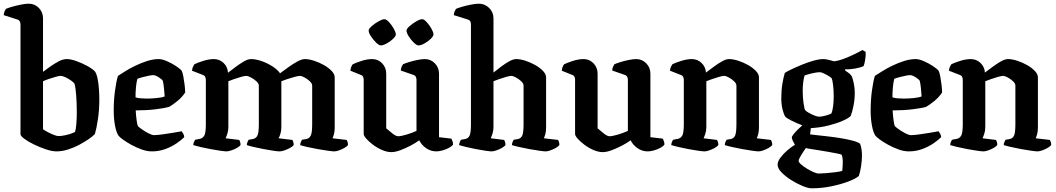

<svg xmlns="http://www.w3.org/2000/svg" viewBox="-24 -820 5720 1040"><path d="M282 0Q258 0 225 -11Q192 -22 160 -37.5Q128 -53 107.5 -68.5Q87 -84 87 -93V-688Q87 -696 83.5 -703.5Q80 -711 71 -714L-4 -738Q-3 -750 1 -759Q5 -768 8 -772Q19 -777 41.5 -783.5Q64 -790 89.5 -795Q115 -800 132 -800Q164 -800 186.5 -777Q209 -754 209 -721V-431Q225 -443 247.5 -459Q270 -475 293.5 -487.5Q317 -500 338 -500Q360 -500 391.5 -488.5Q423 -477 451 -461.5Q479 -446 491 -432Q500 -418 505 -392Q510 -366 512 -336Q514 -306 514 -280Q514 -226 506.5 -175Q499 -124 490 -94Q479 -82 456.5 -66.5Q434 -51 405 -35.5Q376 -20 344 -10Q312 0 282 0ZM293 -83Q306 -83 324.5 -86.5Q343 -90 359 -95.5Q375 -101 382 -105Q387 -118 389.5 -149Q392 -180 392 -211Q392 -262 388.5 -305.5Q385 -349 380 -366Q376 -373 362 -383Q348 -393 331.5 -401Q315 -409 304 -409Q296 -409 278 -404Q260 -399 241 -392.5Q222 -386 209 -380V-120Q220 -112 236.5 -103.5Q253 -95 268.5 -89Q284 -83 293 -83Z M799 0Q772 0 743 -10.5Q714 -21 687.5 -35.5Q661 -50 642 -64Q623 -78 618 -85Q606 -102 599 -139.5Q592 -177 592 -221Q592 -278 599 -329.5Q606 -381 615 -409Q629 -418 653.5 -433.5Q678 -449 709 -464Q740 -479 773 -489.5Q806 -500 836 -500Q854 -500 879.5 -489Q905 -478 928 -463Q951 -448 960 -437Q965 -428 969 -406.5Q973 -385 976 -360.5Q979 -336 979 -319Q962 -293 936 -272Q910 -251 892 -241Q868 -234 818.5 -228Q769 -222 711 -222Q713 -189 716.5 -165.5Q720 -142 723 -137Q726 -133 742.5 -121Q759 -109 779 -98.5Q799 -88 810 -88Q826 -88 855.5 -92Q885 -96 914.5 -101Q944 -106 960 -109Q964 -104 968.5 -96Q973 -88 974 -77Q959 -62 933 -44Q907 -26 872.5 -13Q838 0 799 0ZM772 -286Q796 -286 826 -289Q856 -292 868 -298Q867 -317 864 -344.5Q861 -372 858 -382Q855 -389 836.5 -401Q818 -413 806 -413Q797 -413 780 -409.5Q763 -406 746 -401.5Q729 -397 720 -393Q715 -375 712.5 -347.5Q710 -320 710 -293Q719 -289 737.5 -287.5Q756 -286 772 -286Z M1203 0Q1194 0 1169.5 -3.5Q1145 -7 1115.5 -12.5Q1086 -18 1060.5 -24Q1035 -30 1023 -34Q1023 -42 1026.5 -50.5Q1030 -59 1033 -63L1059 -68Q1074 -71 1082.5 -85.5Q1091 -100 1091 -148V-388Q1091 -396 1087.5 -403.5Q1084 -411 1075 -414L1016 -437Q1017 -449 1021.5 -458.5Q1026 -468 1029 -472Q1045 -480 1076.5 -490Q1108 -500 1134 -500Q1165 -500 1187 -479Q1209 -458 1211 -426Q1230 -441 1253 -458Q1276 -475 1297.5 -487.5Q1319 -500 1336 -500Q1361 -500 1393 -489Q1425 -478 1452.5 -460Q1480 -442 1493 -423Q1513 -438 1538 -456Q1563 -474 1587 -487Q1611 -500 1627 -500Q1649 -500 1677 -491Q1705 -482 1730.5 -467.5Q1756 -453 1772.5 -435.5Q1789 -418 1789 -401V-128Q1789 -107 1784.5 -92Q1780 -77 1777 -71L1854 -62Q1856 -59 1858.5 -51.5Q1861 -44 1861 -35Q1856 -27 1842 -19Q1828 -11 1812.5 -5.5Q1797 0 1787 0Q1778 0 1752.5 -3.5Q1727 -7 1696.5 -12.5Q1666 -18 1639.5 -24Q1613 -30 1602 -34Q1602 -42 1605.5 -50.5Q1609 -59 1612 -63L1635 -67Q1651 -70 1659 -85Q1667 -100 1667 -148V-356Q1667 -368 1653.5 -380.5Q1640 -393 1624.5 -401Q1609 -409 1602 -409Q1592 -409 1571.5 -403.5Q1551 -398 1530.5 -391Q1510 -384 1500 -380V-133Q1500 -112 1495 -95.5Q1490 -79 1485 -71L1560 -62Q1562 -59 1564.5 -51.5Q1567 -44 1567 -35Q1562 -27 1547.5 -19Q1533 -11 1517 -5.5Q1501 0 1490 0Q1481 0 1457 -3.5Q1433 -7 1404 -12.5Q1375 -18 1349.5 -24Q1324 -30 1313 -34Q1313 -42 1316.5 -50.5Q1320 -59 1323 -63L1346 -67Q1362 -70 1370 -85Q1378 -100 1378 -148V-356Q1378 -368 1364 -380.5Q1350 -393 1334 -401Q1318 -409 1311 -409Q1301 -409 1281.5 -403.5Q1262 -398 1242.5 -391Q1223 -384 1213 -380V-133Q1213 -112 1207.5 -95.5Q1202 -79 1198 -71L1272 -62Q1274 -59 1276.5 -51.5Q1279 -44 1279 -35Q1274 -27 1260 -19Q1246 -11 1229.5 -5.5Q1213 0 1203 0Z M2096 4Q2072 4 2045.5 -7.5Q2019 -19 1996.5 -36Q1974 -53 1960 -69Q1946 -85 1946 -94V-388Q1946 -396 1943 -403.5Q1940 -411 1931 -414L1874 -437Q1875 -449 1879 -458.5Q1883 -468 1887 -472Q1903 -480 1934 -490Q1965 -500 1992 -500Q2024 -500 2046 -477Q2068 -454 2068 -421V-125Q2082 -113 2101 -97.5Q2120 -82 2133 -82Q2147 -82 2176.5 -90.5Q2206 -99 2232 -111V-388Q2232 -396 2228.5 -403.5Q2225 -411 2216 -414L2147 -438Q2148 -451 2152 -459.5Q2156 -468 2159 -472Q2170 -477 2191 -483.5Q2212 -490 2236 -495Q2260 -500 2277 -500Q2309 -500 2331.5 -477Q2354 -454 2354 -421V-77L2421 -69Q2423 -65 2426.5 -56.5Q2430 -48 2430 -37Q2424 -28 2408.5 -19.5Q2393 -11 2374 -5.5Q2355 0 2340 0Q2309 0 2284 -17.5Q2259 -35 2247 -60Q2228 -46 2200.5 -31.5Q2173 -17 2145 -6.5Q2117 4 2096 4ZM2243 -574Q2233 -574 2217.5 -589Q2202 -604 2190 -623Q2178 -642 2178 -654Q2178 -664 2194.5 -678.5Q2211 -693 2231 -704.5Q2251 -716 2263 -716Q2273 -716 2287.5 -700Q2302 -684 2313 -664.5Q2324 -645 2324 -634Q2324 -624 2309 -609.5Q2294 -595 2275 -584.5Q2256 -574 2243 -574ZM2039 -574Q2029 -574 2013.5 -589Q1998 -604 1985.5 -623Q1973 -642 1973 -654Q1973 -664 1989.5 -678.5Q2006 -693 2026.5 -704.5Q2047 -716 2058 -716Q2069 -716 2083.5 -700Q2098 -684 2109 -664.5Q2120 -645 2120 -634Q2120 -624 2105 -609.5Q2090 -595 2070.5 -584.5Q2051 -574 2039 -574Z M2639 0Q2630 0 2606 -3.5Q2582 -7 2553.5 -12.5Q2525 -18 2500 -24Q2475 -30 2463 -34Q2463 -42 2466.5 -50.5Q2470 -59 2473 -63L2496 -67Q2512 -70 2519.5 -85Q2527 -100 2527 -148V-688Q2527 -697 2523.5 -704Q2520 -711 2511 -714L2434 -738Q2435 -750 2439 -759Q2443 -768 2446 -772Q2457 -777 2479.5 -783.5Q2502 -790 2527.5 -795Q2553 -800 2570 -800Q2602 -800 2625.5 -777Q2649 -754 2649 -721V-427Q2669 -443 2691 -459.5Q2713 -476 2734.5 -488Q2756 -500 2772 -500Q2794 -500 2822 -491Q2850 -482 2875.5 -467.5Q2901 -453 2917.5 -435.5Q2934 -418 2934 -401V-128Q2934 -107 2929.5 -92Q2925 -77 2922 -71L2999 -62Q3001 -59 3003.5 -51.5Q3006 -44 3006 -35Q3001 -27 2987 -19Q2973 -11 2957.5 -5.5Q2942 0 2932 0Q2923 0 2898 -3.5Q2873 -7 2843 -12.5Q2813 -18 2787 -24Q2761 -30 2749 -34Q2749 -42 2752.5 -50.5Q2756 -59 2759 -63L2782 -67Q2797 -70 2804.5 -85Q2812 -100 2812 -148V-356Q2812 -368 2798.5 -380.5Q2785 -393 2769.5 -401Q2754 -409 2747 -409Q2737 -409 2717.5 -403.5Q2698 -398 2678.5 -391Q2659 -384 2649 -380V-133Q2649 -112 2643.5 -95.5Q2638 -79 2634 -71L2707 -62Q2709 -59 2711.5 -51.5Q2714 -44 2714 -35Q2709 -27 2695 -19Q2681 -11 2665 -5.5Q2649 0 2639 0Z M3241 4Q3217 4 3190.5 -7.5Q3164 -19 3141.5 -36Q3119 -53 3105 -69Q3091 -85 3091 -94V-388Q3091 -396 3088 -403.5Q3085 -411 3076 -414L3019 -437Q3020 -449 3024 -458.5Q3028 -468 3032 -472Q3048 -480 3079 -490Q3110 -500 3137 -500Q3169 -500 3191 -477Q3213 -454 3213 -421V-125Q3227 -113 3246 -97.5Q3265 -82 3278 -82Q3292 -82 3321.5 -90.5Q3351 -99 3377 -111V-388Q3377 -396 3373.5 -403.5Q3370 -411 3361 -414L3292 -438Q3293 -451 3297 -459.5Q3301 -468 3304 -472Q3315 -477 3336 -483.5Q3357 -490 3381 -495Q3405 -500 3422 -500Q3454 -500 3476.5 -477Q3499 -454 3499 -421V-77L3566 -69Q3568 -65 3571.5 -56.5Q3575 -48 3575 -37Q3569 -28 3553.5 -19.5Q3538 -11 3519 -5.5Q3500 0 3485 0Q3454 0 3429 -17.5Q3404 -35 3392 -60Q3373 -46 3345.5 -31.5Q3318 -17 3290 -6.5Q3262 4 3241 4Z M3792 0Q3783 0 3758.5 -3.5Q3734 -7 3704.5 -12.5Q3675 -18 3649.5 -24Q3624 -30 3612 -34Q3612 -42 3615.5 -50.5Q3619 -59 3622 -63L3648 -68Q3663 -71 3671.5 -85.5Q3680 -100 3680 -148V-388Q3680 -396 3676.5 -403.5Q3673 -411 3664 -414L3605 -437Q3606 -449 3610.5 -458.5Q3615 -468 3618 -472Q3634 -480 3665.5 -490Q3697 -500 3723 -500Q3754 -500 3776 -479Q3798 -458 3800 -427Q3820 -442 3843 -459Q3866 -476 3887.5 -488Q3909 -500 3925 -500Q3947 -500 3975 -491Q4003 -482 4028.5 -467.5Q4054 -453 4070.5 -435.5Q4087 -418 4087 -401V-128Q4087 -107 4082.5 -92Q4078 -77 4075 -71L4152 -62Q4154 -59 4156.5 -51.5Q4159 -44 4159 -35Q4154 -27 4140 -19Q4126 -11 4110.5 -5.5Q4095 0 4085 0Q4076 0 4051 -3.5Q4026 -7 3996 -12.5Q3966 -18 3940 -24Q3914 -30 3902 -34Q3902 -42 3905.5 -50.5Q3909 -59 3912 -63L3935 -67Q3950 -70 3957.5 -85Q3965 -100 3965 -148V-356Q3965 -368 3951.5 -380.5Q3938 -393 3922.5 -401Q3907 -409 3900 -409Q3890 -409 3870.5 -403.5Q3851 -398 3831.5 -391Q3812 -384 3802 -380V-133Q3802 -112 3796.5 -95.5Q3791 -79 3787 -71L3860 -62Q3862 -59 3864.5 -51.5Q3867 -44 3867 -35Q3862 -27 3848 -19Q3834 -11 3818 -5.5Q3802 0 3792 0Z M4373 200Q4354 200 4323.5 187.5Q4293 175 4262 155.5Q4231 136 4209.5 114Q4188 92 4188 72Q4188 55 4203 34.5Q4218 14 4240 -5Q4262 -24 4282 -36Q4277 -44 4271.5 -55Q4266 -66 4265 -75Q4265 -81 4274.5 -93Q4284 -105 4297 -118Q4310 -131 4322 -141Q4293 -152 4264.5 -166Q4236 -180 4229 -189Q4222 -199 4215 -226.5Q4208 -254 4208 -286Q4208 -331 4214 -366.5Q4220 -402 4227 -425Q4237 -432 4262 -444Q4287 -456 4318.5 -469Q4350 -482 4381.5 -491Q4413 -500 4435 -500Q4449 -500 4466 -495.5Q4483 -491 4494 -488Q4519 -491 4549 -502.5Q4579 -514 4605.5 -527Q4632 -540 4647 -549L4665 -539Q4666 -519 4662.5 -497Q4659 -475 4654 -462Q4634 -453 4607 -448.5Q4580 -444 4553 -444V-439Q4561 -433 4572.5 -425Q4584 -417 4591 -404Q4597 -388 4601.5 -364Q4606 -340 4606 -318Q4606 -281 4599 -246.5Q4592 -212 4584 -192Q4573 -180 4541.5 -166Q4510 -152 4465 -140.5Q4420 -129 4368 -126L4364 -92Q4373 -91 4399.5 -88Q4426 -85 4462 -81Q4498 -77 4533.5 -71Q4569 -65 4597 -57.5Q4625 -50 4635 -41Q4640 -28 4642.5 -11Q4645 6 4645 20Q4645 50 4640 82Q4635 114 4628 133Q4613 147 4573 162.5Q4533 178 4480 189Q4427 200 4373 200ZM4413 -188Q4428 -188 4449 -194Q4470 -200 4479 -205Q4485 -217 4488.5 -243Q4492 -269 4492 -298Q4492 -330 4488.5 -359Q4485 -388 4481 -396Q4478 -400 4465 -408Q4452 -416 4438 -422.5Q4424 -429 4417 -429Q4402 -429 4375.5 -423Q4349 -417 4334 -411Q4330 -399 4327 -376Q4324 -353 4324 -329Q4324 -292 4328.5 -261Q4333 -230 4337 -224Q4341 -218 4356 -209.5Q4371 -201 4387 -194.5Q4403 -188 4413 -188ZM4409 120Q4425 120 4450 118Q4475 116 4499 113Q4523 110 4538 106Q4539 100 4540 84.5Q4541 69 4541 60Q4541 33 4535 18Q4532 16 4513.5 12Q4495 8 4468.5 3.5Q4442 -1 4415 -5.5Q4388 -10 4367.5 -13Q4347 -16 4341 -18Q4328 0 4315 21.5Q4302 43 4302 51Q4302 59 4315 70.5Q4328 82 4347 93.5Q4366 105 4383.5 112.5Q4401 120 4409 120Z M4899 0Q4872 0 4843 -10.5Q4814 -21 4787.5 -35.5Q4761 -50 4742 -64Q4723 -78 4718 -85Q4706 -102 4699 -139.5Q4692 -177 4692 -221Q4692 -278 4699 -329.5Q4706 -381 4715 -409Q4729 -418 4753.5 -433.5Q4778 -449 4809 -464Q4840 -479 4873 -489.5Q4906 -500 4936 -500Q4954 -500 4979.5 -489Q5005 -478 5028 -463Q5051 -448 5060 -437Q5065 -428 5069 -406.5Q5073 -385 5076 -360.5Q5079 -336 5079 -319Q5062 -293 5036 -272Q5010 -251 4992 -241Q4968 -234 4918.5 -228Q4869 -222 4811 -222Q4813 -189 4816.5 -165.5Q4820 -142 4823 -137Q4826 -133 4842.5 -121Q4859 -109 4879 -98.5Q4899 -88 4910 -88Q4926 -88 4955.5 -92Q4985 -96 5014.5 -101Q5044 -106 5060 -109Q5064 -104 5068.5 -96Q5073 -88 5074 -77Q5059 -62 5033 -44Q5007 -26 4972.5 -13Q4938 0 4899 0ZM4872 -286Q4896 -286 4926 -289Q4956 -292 4968 -298Q4967 -317 4964 -344.5Q4961 -372 4958 -382Q4955 -389 4936.5 -401Q4918 -413 4906 -413Q4897 -413 4880 -409.5Q4863 -406 4846 -401.5Q4829 -397 4820 -393Q4815 -375 4812.5 -347.5Q4810 -320 4810 -293Q4819 -289 4837.5 -287.5Q4856 -286 4872 -286Z M5303 0Q5294 0 5269.5 -3.5Q5245 -7 5215.5 -12.5Q5186 -18 5160.5 -24Q5135 -30 5123 -34Q5123 -42 5126.5 -50.5Q5130 -59 5133 -63L5159 -68Q5174 -71 5182.5 -85.5Q5191 -100 5191 -148V-388Q5191 -396 5187.5 -403.5Q5184 -411 5175 -414L5116 -437Q5117 -449 5121.5 -458.5Q5126 -468 5129 -472Q5145 -480 5176.5 -490Q5208 -500 5234 -500Q5265 -500 5287 -479Q5309 -458 5311 -427Q5331 -442 5354 -459Q5377 -476 5398.5 -488Q5420 -500 5436 -500Q5458 -500 5486 -491Q5514 -482 5539.5 -467.5Q5565 -453 5581.5 -435.5Q5598 -418 5598 -401V-128Q5598 -107 5593.5 -92Q5589 -77 5586 -71L5663 -62Q5665 -59 5667.5 -51.5Q5670 -44 5670 -35Q5665 -27 5651 -19Q5637 -11 5621.5 -5.5Q5606 0 5596 0Q5587 0 5562 -3.5Q5537 -7 5507 -12.5Q5477 -18 5451 -24Q5425 -30 5413 -34Q5413 -42 5416.5 -50.5Q5420 -59 5423 -63L5446 -67Q5461 -70 5468.5 -85Q5476 -100 5476 -148V-356Q5476 -368 5462.5 -380.5Q5449 -393 5433.5 -401Q5418 -409 5411 -409Q5401 -409 5381.5 -403.5Q5362 -398 5342.5 -391Q5323 -384 5313 -380V-133Q5313 -112 5307.5 -95.5Q5302 -79 5298 -71L5371 -62Q5373 -59 5375.5 -51.5Q5378 -44 5378 -35Q5373 -27 5359 -19Q5345 -11 5329 -5.5Q5313 0 5303 0Z"/></svg>

Font: Texturina 72pt
Style: Bold
Weight: 700
Designer: Guillermo Torres Carreño
Foundry: Omnibus-Type
Version: Version 1.002; ttfautohint (v1.8.3)